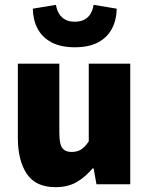

<svg xmlns="http://www.w3.org/2000/svg" viewBox="-20 -764 618 796"><path d="M210 12Q128 12 91 -43.5Q54 -99 54 -192V-500H226V-214Q226 -166 238.5 -150Q251 -134 276 -134Q300 -134 316 -144Q332 -154 348 -178V-500H520V0H380L368 -66H364Q334 -30 297.5 -9Q261 12 210 12ZM290 -568Q232 -568 193.5 -588.5Q155 -609 136 -645Q117 -681 116 -728L212 -744Q215 -724 224.5 -708Q234 -692 250 -683Q266 -674 290 -674Q314 -674 330.5 -683Q347 -692 356 -708Q365 -724 368 -744L464 -728Q463 -681 444 -645Q425 -609 387 -588.5Q349 -568 290 -568Z"/></svg>

Font: Mada Black
Style: Regular
Weight: 900
Designer: Khaled Hosny
Version: Version 1.5